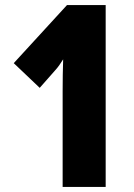

<svg xmlns="http://www.w3.org/2000/svg" viewBox="-20 -734 526 754"><path d="M395 -714H243L34 -486L136 -389L195 -456Q206 -468 213.5 -479Q221 -490 228 -501Q227 -472 226.5 -440.5Q226 -409 226 -375V0H395Z"/></svg>

Font: Noto Sans Display Condensed Black
Style: Regular
Weight: 900
Width: 3
Designer: Monotype Design team
Foundry: Monotype Imaging Inc.
Version: 1.000